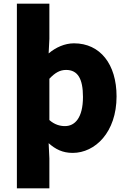

<svg xmlns="http://www.w3.org/2000/svg" viewBox="-20 -819 698 1046"><path d="M72 207H249V44L245 -39C282 -6 321 14 376 14C498 14 615 -98 615 -294C615 -469 526 -583 383 -583C333 -583 284 -561 245 -528L249 -607V-799H72ZM334 -132C307 -132 277 -140 249 -165V-390C280 -423 307 -438 340 -438C403 -438 432 -391 432 -291C432 -177 388 -132 334 -132Z"/></svg>

Font: Noto Sans CJK JP Black
Style: Regular
Weight: 900
Designer: Ryoko NISHIZUKA (kana & ideographs); Paul D. Hunt (Latin, Greek & Cyrillic); Wenlong ZHANG (bopomofo); Sandoll Communica
Foundry: Adobe Systems Incorporated
Version: Version 1.004;PS 1.004;hotconv 1.0.82;makeotf.lib2.5.63406